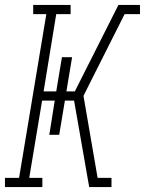

<svg xmlns="http://www.w3.org/2000/svg" viewBox="-22 -755 585 775"><path d="M-2 0V-37H55L165 -698H112V-735H263V-698H205L154 -386H205L228 -524H269L246 -386H280L456 -735H491L487 -709L491 -735H543V-698H481L344 -426L315 -368L372 -37H428V0H369L374 -26L369 0H338L277 -349H240L217 -211H177L199 -349H148L96 -37H149V0Z"/></svg>

Font: Iosevka Slab Extralight
Style: Italic
Weight: 200
Italic angle: -9°
Monospace: yes
Designer: Belleve Invis
Foundry: Belleve Invis
Version: Version 11.1.1; ttfautohint (v1.8.3)